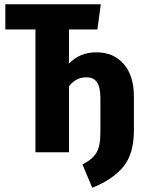

<svg xmlns="http://www.w3.org/2000/svg" viewBox="-20 -713 665 899"><path d="M607 -256V-104Q607 10 555.5 70Q504 130 412 166L366 57Q412 34 431 3Q450 -28 450 -88V-255Q450 -305 434 -328Q418 -351 385 -351Q335 -351 303 -309V0H146V-575H5V-693H452L436 -575H303V-415Q353 -468 431 -468Q513 -468 560.5 -412Q608 -356 607 -256Z"/></svg>

Font: Fira Sans Extra Condensed
Style: Bold
Weight: 700
Width: 1
Designer: Carrois Corporate & Edenspiekermann AG
Foundry: Carrois Corporate GbR & Edenspiekermann AG
Version: Version 4.203